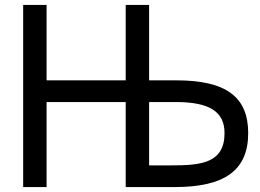

<svg xmlns="http://www.w3.org/2000/svg" viewBox="-20 -759 1053 779"><path d="M74 0H169V-345H490V0H689C893 0 987 -69 987 -219C987 -366 897 -433 696 -433H585V-739H490V-433H169V-739H74ZM585 -88V-345H693C830 -345 891 -306 891 -219C891 -96 794 -88 674 -88Z"/></svg>

Font: Involve Medium
Style: Regular
Weight: 500
Designer: Stefan Peev
Foundry: Context Ltd.
Version: Version 1.001